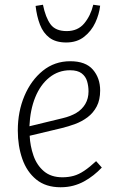

<svg xmlns="http://www.w3.org/2000/svg" viewBox="-20 -775 493 809"><path d="M276 -517Q341 -517 371.5 -481.5Q402 -446 402 -394Q402 -354 387.5 -326.5Q373 -299 349 -281Q325 -263 296.5 -252.5Q268 -242 239 -235L105 -203Q107 -160 121 -119.5Q135 -79 165 -53.5Q195 -28 243 -28Q268 -28 290 -34Q312 -40 335 -55.5Q358 -71 385 -96L409 -69Q393 -52 374 -37Q355 -22 334 -10.5Q313 1 288.5 7.5Q264 14 235 14Q173 14 133 -18.5Q93 -51 74 -105.5Q55 -160 55 -225Q55 -305 83 -371Q111 -437 160.5 -477Q210 -517 276 -517ZM353 -390Q353 -412 347 -432.5Q341 -453 324 -466Q307 -479 275 -479Q226 -479 188 -448.5Q150 -418 128.5 -365Q107 -312 104 -243L244 -277Q278 -285 302 -299.5Q326 -314 339.5 -337Q353 -360 353 -390ZM259 -596Q215 -596 188.5 -616Q162 -636 148.5 -671Q135 -706 130 -750L161 -755Q172 -701 193 -672.5Q214 -644 261 -644Q308 -644 335 -676.5Q362 -709 373 -755L402 -751Q398 -715 381.5 -679.5Q365 -644 334.5 -620Q304 -596 259 -596Z"/></svg>

Font: Literata ExtraLight
Style: Italic
Weight: 250
Italic angle: -2°
Designer: Latin by Veronika Burian and Jose Scaglione. Greek by Irene Vlachou. Cyrillic by Vera Evstafieva
Foundry: TypeTogether
Version: Version 3.002